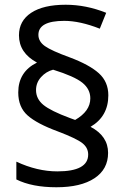

<svg xmlns="http://www.w3.org/2000/svg" viewBox="-20 -785 533 810"><path d="M57 -395Q57 -482 136 -521Q60 -562 60 -636Q60 -697 111.5 -731Q163 -765 257 -765Q343 -765 428 -731L401 -664Q317 -697 251 -697Q142 -697 142 -638Q142 -610 169.5 -590.5Q197 -571 274 -543Q357 -512 397 -476Q437 -440 437 -383Q437 -294 362 -250Q436 -211 436 -140Q436 -71 378.5 -33Q321 5 218 5Q115 5 49 -28V-103Q137 -62 222 -62Q352 -62 352 -133Q352 -162 327 -181.5Q302 -201 223 -231Q136 -263 96.5 -298Q57 -333 57 -395ZM132 -405Q132 -368 163 -342.5Q194 -317 275 -287L297 -279Q361 -316 361 -370Q361 -409 327.5 -436Q294 -463 204 -491Q174 -483 153 -459.5Q132 -436 132 -405Z"/></svg>

Font: Advent Sans Logo
Style: Regular
Weight: 400
Designer: Types & Symbols
Foundry: Types & Symbols
Version: Version 1.002